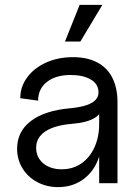

<svg xmlns="http://www.w3.org/2000/svg" viewBox="-20 -750 566 786"><path d="M50 -141Q50 -212 107 -255Q164 -298 269 -307Q310 -311 335.5 -320Q361 -329 373 -343Q385 -357 383 -377Q381 -408 350 -425.5Q319 -443 269 -443Q208 -443 172 -414.5Q136 -386 136 -338L63 -348Q63 -395 91.5 -433.5Q120 -472 169 -494Q218 -516 279 -516Q337 -516 378 -494.5Q419 -473 440 -431.5Q461 -390 461 -331V0H386V-140L396 -180Q396 -123 373.5 -78.5Q351 -34 310.5 -9Q270 16 218 16Q171 16 132.5 -4.5Q94 -25 72 -61Q50 -97 50 -141ZM386 -243V-313L401 -326Q401 -289 369.5 -268.5Q338 -248 274 -243Q203 -237 165.5 -212Q128 -187 128 -145Q128 -106 157 -81.5Q186 -57 233 -57Q278 -57 312.5 -80.5Q347 -104 366.5 -146.5Q386 -189 386 -243ZM306 -730H399L309 -580H246Z"/></svg>

Font: Uncut Sans Variable
Style: Regular
Weight: 400
Designer: Kasper Nordkvist
Foundry: UNCUT.wtf
Version: Version 1.303;Glyphs 3.1.2 (3151)